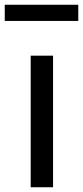

<svg xmlns="http://www.w3.org/2000/svg" viewBox="-39 -787 349 807"><path d="M0 0ZM90 -553H184V0H90ZM-19 -767H290V-699H-19Z"/></svg>

Font: Biryani
Style: Regular
Weight: 400
Designer: Dan Reynolds and Mathieu Réguer
Foundry: Dan Reynolds and Mathieu Réguer
Version: Version 1.004; ttfautohint (v1.1) -l 5 -r 5 -G 72 -x 0 -D la